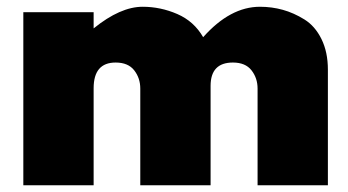

<svg xmlns="http://www.w3.org/2000/svg" viewBox="-20 -548 1030 568"><path d="M49 -512H257V-464Q336 -528 402 -528Q455 -528 504.5 -506.5Q554 -485 581 -438Q661 -528 749 -528Q784 -528 816.5 -519Q849 -510 880.5 -490.5Q912 -471 931 -432.5Q950 -394 950 -342V0H742V-286Q742 -317 724 -340Q706 -363 669 -363Q603 -363 603 -294V0H395V-286Q395 -317 377 -340Q359 -363 322 -363Q257 -363 257 -287V0H49Z"/></svg>

Font: Spartan MB
Style: Regular
Weight: 900
Designer: Matt Bailey
Foundry: Matt Bailey
Version: Version 001.001